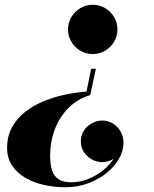

<svg xmlns="http://www.w3.org/2000/svg" viewBox="-20 -550 648 810"><path d="M254.5 240Q210.5 240 167 230.5Q123.5 221 88 200.8Q52.5 180.5 31.2 149Q10 117.5 10 73.5Q10 24 31 -13.8Q52 -51.5 87.2 -78.8Q122.5 -106 166.2 -123.8Q210 -141.5 256.2 -151Q302.5 -160.5 345 -163.5L364.5 -260H384.5L360.5 -148.5Q307 -133 269.2 -95Q231.5 -57 211.5 -4.8Q191.5 47.5 191.5 106.5Q191.5 141.5 199 166.8Q206.5 192 226 205.5Q245.5 219 281.5 219Q316.5 219 351.5 205.2Q386.5 191.5 415.8 167.8Q445 144 463 114.2Q481 84.5 481 52.5H500Q500 75 487 93.5Q474 112 453.8 123Q433.5 134 411 134Q388 134 367.5 122.5Q347 111 334 91.2Q321 71.5 321 46.5Q321 19.5 334.8 -0.5Q348.5 -20.5 369.5 -31Q390.5 -41.5 411 -41.5Q434.5 -41.5 455 -29.5Q475.5 -17.5 488.2 3.8Q501 25 501 52.5Q501 86 482.2 119.2Q463.5 152.5 429.8 179.8Q396 207 351.2 223.5Q306.5 240 254.5 240ZM371 -322Q342.5 -322 319 -336Q295.5 -350 281.2 -373.5Q267 -397 267 -425.5Q267 -454.5 281.2 -478Q295.5 -501.5 319 -515.8Q342.5 -530 371 -530Q400 -530 423.5 -515.8Q447 -501.5 461.2 -478Q475.5 -454.5 475.5 -425.5Q475.5 -397 461.2 -373.5Q447 -350 423.5 -336Q400 -322 371 -322Z"/></svg>

Font: Bodoni Moda 11pt ExtraBold
Style: Italic
Weight: 800
Italic angle: -13°
Version: Version 2.004